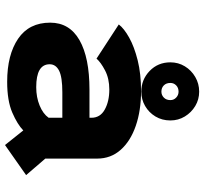

<svg xmlns="http://www.w3.org/2000/svg" viewBox="-44 -735 798 750"><g transform="rotate(90 355.0 -360.0)"><path d="M546.5 19.5 489.5 -52Q466 -29 419.8 -9Q373.5 11 299.5 11Q194 11 131.2 -31.8Q68.5 -74.5 68.5 -157Q68.5 -232.5 136.8 -271.5Q205 -310.5 330 -310.5H440V-318Q440 -352.5 408 -370.2Q376 -388 330 -388Q286.5 -388 254.8 -371.2Q223 -354.5 209 -338L75.5 -425Q91 -445.5 126.8 -465.5Q162.5 -485.5 215.5 -498.8Q268.5 -512 335.5 -512Q411.5 -512 471.2 -491.5Q531 -471 565.2 -432.5Q599.5 -394 599.5 -340.5V-138L664 -63ZM320.5 -102.5Q360 -102.5 392.2 -115.8Q424.5 -129 440 -151V-204.5H340.5Q281 -204.5 256 -191.8Q231 -179 231 -155Q231 -102.5 320.5 -102.5ZM338 -513Q291 -513 257.2 -545.5Q223.5 -578 223.5 -626.5Q223.5 -657.5 239 -683Q254.5 -708.5 280.8 -723.8Q307 -739 338 -739Q368.5 -739 394 -723.8Q419.5 -708.5 435 -683Q450.5 -657.5 450.5 -626.5Q450.5 -594 435 -568.2Q419.5 -542.5 394 -527.8Q368.5 -513 338 -513ZM338 -591.5Q351.5 -591.5 361.2 -601Q371 -610.5 371 -626.5Q371 -640 361.2 -649.2Q351.5 -658.5 338 -658.5Q323 -658.5 313.5 -649.2Q304 -640 304 -626.5Q304 -610.5 313.5 -601Q323 -591.5 338 -591.5Z"/></g></svg>

Font: League Mono
Style: Bold
Weight: 700
Width: 6
Designer: Tyler Finck
Foundry: The League of Moveable Type / Tyler Finck
Version: Version 2.300;RELEASE